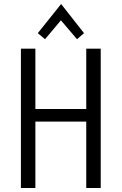

<svg xmlns="http://www.w3.org/2000/svg" viewBox="-20 -935 605 955"><path d="M84 0V-693H156V-393H409V-693H481V0H409V-330H156V0ZM204 -740 168 -770 284 -915 398 -770 363 -740 283 -834Z"/></svg>

Font: Ubuntu Sans Condensed
Style: Regular
Weight: 400
Width: 3
Designer: Dalton Maag Ltd
Foundry: Dalton Maag Ltd
Version: Version 1.006; ttfautohint (v1.8.4.7-5d5b)